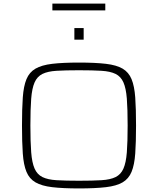

<svg xmlns="http://www.w3.org/2000/svg" viewBox="-20 -1046 884 1074"><path d="M422 8Q331 8 272 1Q213 -6 178.5 -26Q144 -46 128 -85Q112 -124 107.5 -187Q103 -250 103 -344Q103 -438 107.5 -501Q112 -564 128 -603Q144 -642 178.5 -662Q213 -682 272 -689Q331 -696 422 -696Q513 -696 572.5 -689Q632 -682 666 -662Q700 -642 716 -603Q732 -564 736.5 -501Q741 -438 741 -344Q741 -250 736.5 -187Q732 -124 716 -85Q700 -46 666 -26Q632 -6 572.5 1Q513 8 422 8ZM422 -35Q498 -35 547.5 -38Q597 -41 626.5 -55.5Q656 -70 670.5 -103Q685 -136 689.5 -194Q694 -252 694 -344Q694 -436 689.5 -494Q685 -552 670.5 -585Q656 -618 626.5 -632.5Q597 -647 547.5 -650Q498 -653 422 -653Q346 -653 296.5 -650Q247 -647 217.5 -632.5Q188 -618 173.5 -585Q159 -552 154.5 -494Q150 -436 150 -344Q150 -252 154.5 -194Q159 -136 173.5 -103Q188 -70 217.5 -55.5Q247 -41 296.5 -38Q346 -35 422 -35ZM396 -824V-889H448V-824ZM273 -988V-1026H569V-988Z"/></svg>

Font: Saira Expanded ExtraLight
Style: Regular
Weight: 250
Width: 7
Designer: Hector Gatti with collaboration of the Omnibus-Type team
Foundry: Omnibus-Type
Version: Version 1.101